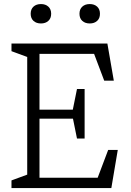

<svg xmlns="http://www.w3.org/2000/svg" viewBox="-20 -950 660 970"><path d="M38 -38.5 129 -72 117.5 -45V-685L129 -658L38 -691.5V-730H522.5L555 -542.5H506.5L447 -700L484 -678H164L179.5 -697.5V-388.5L155 -396H372.5L345.5 -384.5L369 -500.5H407.5V-250H369L345.5 -366L377.5 -350.5H155L179.5 -360.5V-39.5L153.5 -52H504L467 -35L526.5 -192.5H575L542.5 0H38ZM135 -880.5Q135 -903.5 149.2 -916.5Q163.5 -929.5 187 -929.5Q210 -929.5 224.2 -916.5Q238.5 -903.5 238.5 -880.5Q238.5 -857.5 224.2 -844.5Q210 -831.5 187 -831.5Q163.5 -831.5 149.2 -844.5Q135 -857.5 135 -880.5ZM381.5 -880.5Q381.5 -903.5 395.8 -916.5Q410 -929.5 433.5 -929.5Q456.5 -929.5 470.8 -916.5Q485 -903.5 485 -880.5Q485 -857.5 470.8 -844.5Q456.5 -831.5 433.5 -831.5Q410 -831.5 395.8 -844.5Q381.5 -857.5 381.5 -880.5Z"/></svg>

Font: Monaspace Xenon Var
Style: Regular
Weight: 400
Designer: Riley Cran and the Lettermatic Team
Version: Version 1.000 (Monaspace Xenon Var)